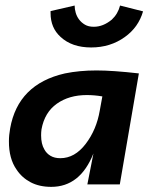

<svg xmlns="http://www.w3.org/2000/svg" viewBox="-20 -682 549 710"><path d="M169.5 9Q125.5 9 93.2 -8Q61 -25 41.5 -54.5Q12.5 -95.5 13 -160Q13 -182.5 17.5 -207Q46.5 -371 220 -410.5Q273.5 -421.5 337 -421.5Q397 -421.5 493.5 -410.5L423 0H303L325.5 -114.5Q276.5 9 169.5 9ZM203 -97Q256.5 -97 296.8 -149.8Q337 -202.5 349 -273.5L358.5 -325.5Q329 -330.5 301 -330.5Q235.5 -330.5 190.2 -298.5Q145 -266.5 133.5 -204Q132 -193 132 -181.5Q132 -149.5 144 -129.5Q152 -114.5 166.8 -105.8Q181.5 -97 203 -97ZM317 -506.5Q246 -506.5 204 -545.5Q167 -579 167 -633.5V-641L256 -661.5Q256 -648.5 260 -634.8Q264 -621 272.5 -609.8Q281 -598.5 294 -590.8Q307 -583 327 -583Q361.5 -583 393.5 -609.5Q416 -630.5 424 -661.5L509 -640Q492 -581 441.5 -545Q388 -506.5 317 -506.5Z"/></svg>

Font: Lucymar Sans SemiBold
Style: Italic
Weight: 600
Italic angle: -10°
Foundry: The League of Moveable Type (original font) / Main changes by Cristiano Sobral with portions from Mirco Monsees
Version: Version 2.00;August 30, 2020;FontCreator 13.0.0.2681 64-bit